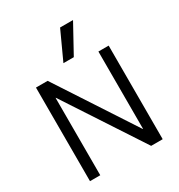

<svg xmlns="http://www.w3.org/2000/svg" viewBox="-227 -1149 1207 1297"><g transform="rotate(-30 376.5 -500.0)"><path d="M93 0V-730H184L578 -127H580V-730H660V0H570L175 -603H173V0ZM417 -780H336L437 -1000H538Z"/></g></svg>

Font: M PLUS 1
Style: Regular
Weight: 400
Designer: Coji Morishita
Foundry: UNDERFOREST DESIGN
Version: Version 1.001